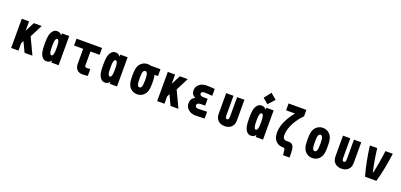

<svg xmlns="http://www.w3.org/2000/svg" viewBox="35 -2479 8597 4119"><g transform="rotate(20 4333.5 -420.0)"><path d="M333.3 0H166.7V-666.7H333.3V-453.8L442.1 -666.7H621.7L474 -378.3L652.3 0H472.7L363.9 -229.8L333.3 -166Z M969.4 -677.1Q1044.9 -677.1 1078.1 -624.3H1083.3V-666.7H1250V0H1083.3V-42.3H1078.1Q1044.9 10.4 969.4 10.4Q919.9 10.4 881.8 -30.3Q843.8 -71 826.2 -143.9Q812.5 -202.5 812.5 -333.3Q812.5 -464.2 826.2 -522.8Q843.8 -595.7 881.8 -636.4Q919.9 -677.1 969.4 -677.1ZM985.7 -451.2Q979.2 -416 979.2 -333.3Q979.2 -250.7 985.7 -215.5Q990.9 -185.5 1002.6 -165.7Q1014.3 -145.8 1031.2 -145.8Q1048.2 -145.8 1059.9 -165.7Q1071.6 -185.5 1076.8 -215.5Q1083.3 -250.7 1083.3 -333.3Q1083.3 -416 1076.8 -451.2Q1071.6 -481.1 1059.9 -501Q1048.2 -520.8 1031.2 -520.8Q1014.3 -520.8 1002.6 -501Q990.9 -481.1 985.7 -451.2Z M1916.7 1.3Q1855.5 10.4 1804.7 10.4Q1714.8 10.4 1672.5 -33.9Q1650.4 -56.6 1639.3 -86.9Q1628.3 -117.2 1626.6 -135.1Q1625 -153 1625 -181.6V-510.4H1416.7V-666.7H2000V-510.4H1791.7V-194.7Q1791.7 -173.8 1801.8 -162.1Q1811.8 -150.4 1841.1 -150.4Q1873.7 -150.4 1916.7 -155.6Z M2302.7 -677.1Q2378.3 -677.1 2411.5 -624.3H2416.7V-666.7H2583.3V0H2416.7V-42.3H2411.5Q2378.3 10.4 2302.7 10.4Q2253.3 10.4 2215.2 -30.3Q2177.1 -71 2159.5 -143.9Q2145.8 -202.5 2145.8 -333.3Q2145.8 -464.2 2159.5 -522.8Q2177.1 -595.7 2215.2 -636.4Q2253.3 -677.1 2302.7 -677.1ZM2319 -451.2Q2312.5 -416 2312.5 -333.3Q2312.5 -250.7 2319 -215.5Q2324.2 -185.5 2335.9 -165.7Q2347.7 -145.8 2364.6 -145.8Q2381.5 -145.8 2393.2 -165.7Q2404.9 -185.5 2410.2 -215.5Q2416.7 -250.7 2416.7 -333.3Q2416.7 -416 2410.2 -451.2Q2404.9 -481.1 2393.2 -501Q2381.5 -520.8 2364.6 -520.8Q2347.7 -520.8 2335.9 -501Q2324.2 -481.1 2319 -451.2Z M2992.2 -475.9Q2979.2 -440.1 2979.2 -333.3Q2979.2 -226.6 2992.2 -190.8Q3008.5 -145.8 3041.7 -145.8Q3074.9 -145.8 3091.1 -190.8Q3104.2 -226.6 3104.2 -333.3Q3104.2 -440.1 3091.1 -475.9Q3074.9 -520.8 3041.7 -520.8Q3008.5 -520.8 2992.2 -475.9ZM3333.3 -666.7V-510.4H3254.6Q3270.8 -450.5 3270.8 -333.3Q3270.8 -249.3 3262.4 -192.4Q3253.9 -135.4 3228.5 -93.8Q3197.9 -44.9 3150.1 -17.3Q3102.2 10.4 3041.7 10.4Q2981.1 10.4 2933.3 -17.3Q2885.4 -44.9 2854.8 -93.8Q2829.4 -135.4 2821 -192.4Q2812.5 -249.3 2812.5 -333.3Q2812.5 -417.3 2821 -474.3Q2829.4 -531.2 2854.8 -572.9Q2885.4 -621.7 2933.3 -649.4Q2981.1 -677.1 3041.7 -677.1Q3076.2 -677.1 3110.7 -666.7Z M3666.7 0H3500V-666.7H3666.7V-453.8L3775.4 -666.7H3955.1L3807.3 -378.3L3985.7 0H3806L3697.3 -229.8L3666.7 -166Z M4240.2 -340.5V-347Q4153.6 -388 4153.6 -486.3Q4153.6 -567.1 4217.1 -622.1Q4280.6 -677.1 4382.2 -677.1Q4460.3 -677.1 4571.6 -666.7V-510.4Q4445.3 -520.8 4382.2 -520.8Q4352.9 -520.8 4336.6 -506.2Q4320.3 -491.5 4320.3 -471.4Q4320.3 -416.7 4410.8 -416.7H4501.3V-260.4H4411.5Q4313.8 -260.4 4313.8 -200.5Q4313.8 -175.1 4332.7 -160.5Q4351.6 -145.8 4382.8 -145.8Q4468.8 -145.8 4584.6 -152.3V3.9Q4472 10.4 4382.8 10.4Q4279.9 10.4 4213.5 -44.9Q4147.1 -100.3 4147.1 -187.5Q4147.1 -295.6 4240.2 -340.5Z M4833.3 -219.4V-666.7H5000V-219.4Q5000 -145.8 5041.7 -145.8Q5083.3 -145.8 5083.3 -219.4V-666.7H5250V-219.4Q5250 -168 5244.1 -139.3Q5230.5 -72.3 5177.1 -30.9Q5123.7 10.4 5041.7 10.4Q4959.6 10.4 4906.2 -30.9Q4852.9 -72.3 4839.2 -139.3Q4833.3 -168 4833.3 -219.4Z M5879.6 -893.2 5745.4 -745.4 5623 -848.3 5744.1 -1007.2ZM5636.1 -677.1Q5711.6 -677.1 5744.8 -624.3H5750V-666.7H5916.7V0H5750V-42.3H5744.8Q5711.6 10.4 5636.1 10.4Q5586.6 10.4 5548.5 -30.3Q5510.4 -71 5492.8 -143.9Q5479.2 -202.5 5479.2 -333.3Q5479.2 -464.2 5492.8 -522.8Q5510.4 -595.7 5548.5 -636.4Q5586.6 -677.1 5636.1 -677.1ZM5652.3 -451.2Q5645.8 -416 5645.8 -333.3Q5645.8 -250.7 5652.3 -215.5Q5657.6 -185.5 5669.3 -165.7Q5681 -145.8 5697.9 -145.8Q5714.8 -145.8 5726.6 -165.7Q5738.3 -185.5 5743.5 -215.5Q5750 -250.7 5750 -333.3Q5750 -416 5743.5 -451.2Q5738.3 -481.1 5726.6 -501Q5714.8 -520.8 5697.9 -520.8Q5681 -520.8 5669.3 -501Q5657.6 -481.1 5652.3 -451.2Z M6312.5 -250Q6312.5 -145.8 6401.7 -145.8Q6406.9 -145.8 6421.2 -146.2Q6435.5 -146.5 6443.4 -146.5Q6511.7 -146.5 6541.3 -109.7Q6571 -72.9 6577.5 -5.9Q6583.3 55.3 6583.3 166.7H6434.2L6427.7 99.6Q6422.5 43 6418.6 32.6Q6410.2 10.4 6380.9 10.4Q6300.8 10.4 6246.7 -25.4Q6192.7 -61.2 6169.3 -118.5Q6145.8 -175.8 6145.8 -251.3Q6145.8 -318.4 6166.3 -392.6Q6186.8 -466.8 6220.7 -533.5Q6254.6 -600.3 6292.3 -657.2Q6330.1 -714.2 6371.1 -760.4H6166.7V-916.7H6572.9V-770.2Q6527.3 -726.6 6483.1 -668.6Q6438.8 -610.7 6399.7 -542.3Q6360.7 -474 6336.6 -396.8Q6312.5 -319.7 6312.5 -250Z M7228.5 -572.9Q7253.9 -531.2 7262.4 -474.3Q7270.8 -417.3 7270.8 -333.3Q7270.8 -249.3 7262.4 -192.4Q7253.9 -135.4 7228.5 -93.8Q7197.9 -44.9 7150.1 -17.3Q7102.2 10.4 7041.7 10.4Q6981.1 10.4 6933.3 -17.3Q6885.4 -44.9 6854.8 -93.8Q6829.4 -135.4 6821 -192.4Q6812.5 -249.3 6812.5 -333.3Q6812.5 -417.3 6821 -474.3Q6829.4 -531.2 6854.8 -572.9Q6885.4 -621.7 6933.3 -649.4Q6981.1 -677.1 7041.7 -677.1Q7102.2 -677.1 7150.1 -649.4Q7197.9 -621.7 7228.5 -572.9ZM6992.2 -475.9Q6979.2 -440.1 6979.2 -333.3Q6979.2 -226.6 6992.2 -190.8Q7008.5 -145.8 7041.7 -145.8Q7074.9 -145.8 7091.1 -190.8Q7104.2 -226.6 7104.2 -333.3Q7104.2 -440.1 7091.1 -475.9Q7074.9 -520.8 7041.7 -520.8Q7008.5 -520.8 6992.2 -475.9Z M7500 -219.4V-666.7H7666.7V-219.4Q7666.7 -145.8 7708.3 -145.8Q7750 -145.8 7750 -219.4V-666.7H7916.7V-219.4Q7916.7 -168 7910.8 -139.3Q7897.1 -72.3 7843.8 -30.9Q7790.4 10.4 7708.3 10.4Q7626.3 10.4 7572.9 -30.9Q7519.5 -72.3 7505.9 -139.3Q7500 -168 7500 -219.4Z M8281.2 -666.7Q8317.7 -369.1 8371.7 -141.3H8378.3Q8432.3 -369.8 8468.8 -666.7H8636.7Q8586.6 -283.2 8503.9 0H8246.1Q8163.4 -283.2 8113.3 -666.7Z"/></g></svg>

Font: Monoid
Style: Bold
Weight: 700
Width: 4
Designer: Andreas Larsen (@larsenwork)
Version: Version 0.61